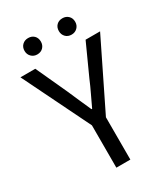

<svg xmlns="http://www.w3.org/2000/svg" viewBox="-200 -905 875 998"><g transform="rotate(-30 238.0 -406.5)"><path d="M196 0V-254L-1 -656H88L173 -471Q189 -435 204 -400Q219 -365 236 -328H240Q257 -365 274 -400Q291 -435 306 -471L390 -656H477L280 -254V0ZM135 -715Q114 -715 100 -729Q86 -743 86 -764Q86 -786 100 -799.5Q114 -813 135 -813Q157 -813 170.5 -799.5Q184 -786 184 -764Q184 -743 170.5 -729Q157 -715 135 -715ZM341 -715Q319 -715 305.5 -729Q292 -743 292 -764Q292 -786 305.5 -799.5Q319 -813 341 -813Q362 -813 376 -799.5Q390 -786 390 -764Q390 -743 376 -729Q362 -715 341 -715Z"/></g></svg>

Font: CV Source Sans
Style: Regular
Weight: 400
Designer: Paul D. Hunt
Foundry: Adobe Systems Incorporated
Version: Version 3.001